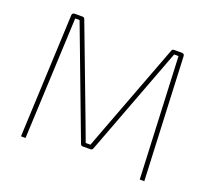

<svg xmlns="http://www.w3.org/2000/svg" viewBox="-118 -841 1090 992"><g transform="rotate(20 427.0 -345.0)"><path d="M721 -690Q736 -690 736 -675L766 0H741L711 -668H687L461 -69Q458 -60 448 -60H406Q396 -60 393 -69L167 -668H143L113 0H88L118 -675Q118 -690 133 -690H175Q185 -690 188 -681L379 -176Q388 -153 396.5 -129Q405 -105 414 -82H440Q449 -106 458 -130Q467 -154 476 -178L666 -681Q669 -690 679 -690Z"/></g></svg>

Font: Exo 2 Thin
Style: Regular
Weight: 250
Designer: Natanael Gama
Foundry: Natanael Gama
Version: Version 2.010